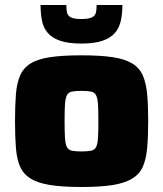

<svg xmlns="http://www.w3.org/2000/svg" viewBox="-20 -739 651 767"><path d="M305 8Q229 8 179.5 0Q130 -8 101.5 -26Q73 -44 60 -74Q47 -104 43.5 -149Q40 -194 40 -255Q40 -317 43.5 -361.5Q47 -406 60 -436.5Q73 -467 101.5 -485Q130 -503 179.5 -510.5Q229 -518 305 -518Q382 -518 431 -510.5Q480 -503 509 -485Q538 -467 551 -436.5Q564 -406 568 -361.5Q572 -317 572 -255Q572 -194 568 -149Q564 -104 551 -74Q538 -44 509 -26Q480 -8 431 0Q382 8 305 8ZM305 -134Q330 -134 344 -137Q358 -140 364 -152Q370 -164 371.5 -188.5Q373 -213 373 -255Q373 -298 371.5 -322Q370 -346 364 -358Q358 -370 344.5 -373Q331 -376 305 -376Q280 -376 266.5 -373Q253 -370 247 -358Q241 -346 239.5 -322Q238 -298 238 -255Q238 -213 239.5 -188.5Q241 -164 247 -152Q253 -140 267 -137Q281 -134 305 -134ZM305 -565Q252 -565 219.5 -576.5Q187 -588 170 -608.5Q153 -629 147.5 -657.5Q142 -686 142 -719H245Q245 -703 247.5 -690Q250 -677 262.5 -670Q275 -663 305 -663Q335 -663 348 -670Q361 -677 363.5 -690Q366 -703 366 -719H469Q469 -686 463 -657.5Q457 -629 440 -608.5Q423 -588 390.5 -576.5Q358 -565 305 -565Z"/></svg>

Font: Saira SemiExpanded ExtraBold
Style: Regular
Weight: 800
Width: 6
Designer: Hector Gatti with collaboration of the Omnibus-Type team
Foundry: Omnibus-Type
Version: Version 1.101